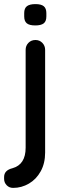

<svg xmlns="http://www.w3.org/2000/svg" viewBox="-40 -719 321 936"><path d="M-20 153V144Q-20 111 21 101Q85 83 85 1V-476Q85 -496 98.5 -510Q112 -524 133 -524Q153 -524 166.5 -510Q180 -496 180 -476V25Q180 77 158.5 116Q137 155 101 176Q65 197 24 197Q5 197 -7.5 184Q-20 171 -20 153ZM78 -639V-655Q78 -679 91.5 -689Q105 -699 133 -699Q161 -699 173.5 -688.5Q186 -678 186 -655V-639Q186 -615 173 -605Q160 -595 132 -595Q103 -595 90.5 -605.5Q78 -616 78 -639Z"/></svg>

Font: Quicksand Medium
Style: Regular
Weight: 500
Designer: Andrew Paglinawan
Foundry: Andrew Paglinawan
Version: Version 3.000